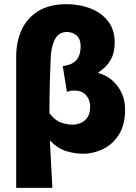

<svg xmlns="http://www.w3.org/2000/svg" viewBox="-20 -728 654 924"><path d="M58 176V-456Q58 -527 84 -584Q110 -641 164 -674.5Q218 -708 302 -708Q360 -708 412.5 -688.5Q465 -669 498.5 -628Q532 -587 532 -523Q532 -474 512 -439Q492 -404 454 -380V-376Q488 -368 517 -344Q546 -320 564 -283.5Q582 -247 582 -202Q582 -126 551.5 -79Q521 -32 474.5 -10Q428 12 380 12Q341 12 299.5 -0.5Q258 -13 220 -52Q223 6 226 63Q229 120 232 176ZM328 -128Q351 -128 370.5 -137Q390 -146 402 -165Q414 -184 414 -214Q414 -246 395 -269Q376 -292 338 -292Q317 -292 302 -286L282 -410Q315 -414 334 -427Q353 -440 360.5 -460Q368 -480 368 -506Q368 -541 348 -557.5Q328 -574 302 -574Q263 -574 244.5 -539Q226 -504 224 -448Q221 -381 219.5 -315.5Q218 -250 218 -183Q244 -149 273.5 -138.5Q303 -128 328 -128Z"/></svg>

Font: Source Sans 3 Black
Style: Regular
Weight: 900
Designer: Paul D. Hunt
Foundry: Adobe
Version: Version 3.046;hotconv 1.0.118;makeotfexe 2.5.65603